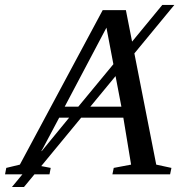

<svg xmlns="http://www.w3.org/2000/svg" viewBox="-75 -701 721 772"><path d="M21.5 50.8H-26.9L15.1 0H-54.7L-49.8 -25.9L4.9 -39.1L337.9 -660.2H431.2L456.1 -533.7L577.6 -681.2H626L465.3 -486.3L553.2 -39.1L614.3 -25.9L608.9 0H377L382.3 -25.9L452.1 -39.1L420.9 -228H251.5L90.8 -33.2L128.9 -25.9L124 0H63.5ZM353 -589.8 185.1 -272H239.7L380.9 -442.9ZM413.1 -272 389.6 -395 288.1 -272ZM163.1 -228 98.1 -105.5 91.8 -94.7 92.3 -92.8 203.1 -228Z"/></svg>

Font: Liberation Serif
Style: Italic
Weight: 400
Italic angle: -16.333°
Designer: Steve Matteson
Foundry: Ascender Corporation
Version: Version 2.1.5